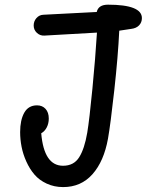

<svg xmlns="http://www.w3.org/2000/svg" viewBox="-20 -768 660 801"><path d="M243.5 12.5Q206 12.5 174.8 -2Q143.5 -16.5 123.5 -40Q103.5 -63.5 89.8 -94.2Q76 -125 70 -155.8Q64 -186.5 64 -217Q64 -267 81.2 -297.8Q98.5 -328.5 134.5 -328.5Q156.5 -328.5 170 -313.8Q183.5 -299 183.5 -273.5Q183.5 -253 175 -236.5Q166.5 -220 152 -212Q163.5 -76.5 243 -76.5Q288 -76.5 310.2 -111.8Q332.5 -147 344 -214.5Q353 -269 365.5 -397.8Q378 -526.5 384.5 -632L165 -619.5Q147 -618.5 133.8 -631Q120.5 -643.5 120.5 -661.5Q120.5 -679.5 132.2 -692.8Q144 -706 161.5 -706.5L383.5 -718Q390.5 -748.5 430.5 -748.5Q572 -748.5 572 -692.5Q572 -674.5 560.2 -662.2Q548.5 -650 527.5 -647.5L477.5 -640Q472.5 -534 456.8 -391.5Q441 -249 430.5 -189.5Q413.5 -95 365.8 -41.2Q318 12.5 243.5 12.5Z"/></svg>

Font: Monaspace Radon
Style: Regular
Weight: 400
Designer: Riley Cran & the Lettermatic Team
Foundry: Lettermatic
Version: Version 1.000 (Monaspace Radon)